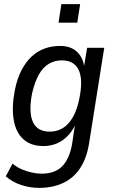

<svg xmlns="http://www.w3.org/2000/svg" viewBox="-20 -723 556 932"><path d="M170 189Q126 189 83 175Q40 161 8 133L41 71Q62 89 86 99Q110 109 134.5 114.5Q159 120 182 120Q246 120 281.5 84.5Q317 49 330 -24L346 -132L352 -133Q337 -94 312 -67Q287 -40 256.5 -27Q226 -14 191 -14Q130 -14 93.5 -47Q57 -80 46.5 -141Q36 -202 52 -285Q63 -341 84 -381.5Q105 -422 133.5 -448.5Q162 -475 197 -487.5Q232 -500 271 -500Q326 -500 356.5 -469Q387 -438 391 -383H385L403 -491H486L413 -31Q402 42 370.5 91Q339 140 288 164.5Q237 189 170 189ZM221 -84Q256 -84 284 -100.5Q312 -117 333 -153Q354 -189 365 -244Q384 -336 362 -383Q340 -430 280 -430Q246 -430 217.5 -413.5Q189 -397 169 -361.5Q149 -326 136 -271Q118 -179 139.5 -131.5Q161 -84 221 -84ZM264 -613 278 -703H369L355 -613Z"/></svg>

Font: Nunito Sans 10pt Condensed Medium
Style: Italic
Weight: 500
Width: 3
Italic angle: -9°
Designer: Vernon Adams
Foundry: Vernon Adams
Version: Version 3.101;gftools[0.9.27]